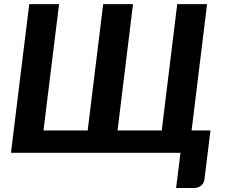

<svg xmlns="http://www.w3.org/2000/svg" viewBox="-20 -745 1095 936"><path d="M33.5 0 122.5 -725H268L192 -109H407.5L483 -725H628.5L553 -109H768.5L844 -725H989.5L914 -109H1006L976.5 131Q974 149 960 160.2Q946 171.5 926 171.5H838.5L860 0Z"/></svg>

Font: Lato Heavy
Style: Italic
Weight: 800
Italic angle: -7°
Designer: Lukasz Dziedzic
Foundry: tyPoland Lukasz Dziedzic
Version: Version 2.007; 2014-02-27